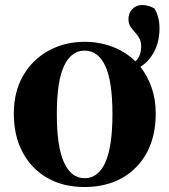

<svg xmlns="http://www.w3.org/2000/svg" viewBox="-20 -730 677 767"><path d="M317.9 -18.1Q372.1 -18.1 400.6 -80.8Q429.2 -143.6 429.2 -273.9Q429.2 -405.3 400.6 -466.6Q372.1 -527.8 317.9 -527.8Q264.6 -527.8 235.8 -466.6Q207 -405.3 207 -273.9Q207 -143.6 235.8 -80.8Q264.6 -18.1 317.9 -18.1ZM317.9 17.1Q231.9 17.1 168.5 -19.5Q105 -56.2 70.1 -122.1Q35.2 -188 35.2 -275.9Q35.2 -364.3 73 -428.7Q110.8 -493.2 175 -528.1Q239.3 -563 317.9 -563Q377.9 -563 430.4 -542.7Q482.9 -522.5 521 -484.9Q543.9 -506.3 543.9 -544.9Q543.9 -564.5 536.4 -577.6Q528.8 -590.8 518.6 -601.6Q508.3 -612.3 500.7 -624.3Q493.2 -636.2 493.2 -653.8Q493.2 -677.2 508.5 -693.6Q523.9 -710 547.9 -710Q573.2 -710 597.2 -695.8Q617.2 -661.6 617.2 -617.2Q617.2 -565.4 596.7 -525.4Q576.2 -485.4 541 -462.9Q569.3 -426.8 585.7 -379.9Q602.1 -333 602.1 -275.9Q602.1 -186.5 566.7 -120.6Q531.2 -54.7 467.3 -18.8Q403.3 17.1 317.9 17.1Z"/></svg>

Font: Source Han Serif TW Heavy
Style: Regular
Weight: 900
Designer: Ryoko NISHIZUKA Ë•øÂ°öÊ∂ºÂ≠ê (kana & ideographs); Frank Grie√ühammer (Latin, Greek & Cyrillic); Wenlong ZHANG Âº†ÊñáÈæô 
Foundry: Adobe
Version: Version 2.003;hotconv 1.1.1;makeotfexe 2.6.0